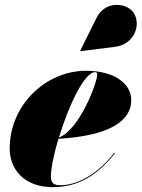

<svg xmlns="http://www.w3.org/2000/svg" viewBox="-20 -762 584 792"><path d="M455.5 -569C535.5 -579 563.5 -662.5 530.5 -710.5C503.5 -749.5 415 -762.5 378 -688L311 -553L312.5 -551ZM190 -34C190 -68.5 202.5 -127 221 -189.5C438.5 -202 521.5 -266.5 521.5 -349C521.5 -416.5 452.5 -470 335.5 -470C165 -470 20 -325 20 -150C20 -65 77.5 10 198.5 10C325 10 400.5 -64 454.5 -129.5L451.5 -131.5C377 -37 293.5 2 229.5 2C203 2 190 -5.5 190 -34ZM372.5 -464.5C379 -464.5 381 -461 381 -453.5C381 -422 308.5 -227 223 -194.5C261.5 -322 327 -464.5 372.5 -464.5Z"/></svg>

Font: Bodoni* 48pt Fatface
Style: Italic
Weight: 900
Italic angle: -13°
Version: Version 2.3